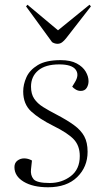

<svg xmlns="http://www.w3.org/2000/svg" viewBox="-20 -777 436 811"><path d="M190 -4Q241 -4 279 -33Q317 -62 317 -118Q317 -161 292 -188Q267 -215 204 -246Q146 -275 112 -306Q78 -337 78 -391Q78 -420 91.5 -450.5Q105 -481 139.5 -502Q174 -523 236 -523Q278 -523 304 -509Q330 -495 342 -474.5Q354 -454 354 -434Q354 -418 346 -405.5Q338 -393 321 -393Q310 -393 300.5 -398.5Q291 -404 285 -411L296 -429Q316 -461 299.5 -483Q283 -505 230 -505Q172 -505 141.5 -479.5Q111 -454 111 -411Q111 -380 124.5 -360Q138 -340 162 -325Q186 -310 217 -294Q263 -270 292.5 -248.5Q322 -227 336 -201Q350 -175 350 -136Q350 -72 306 -29Q262 14 183 14Q119 14 80 -9.5Q41 -33 41 -71Q41 -89 53.5 -98.5Q66 -108 82 -108Q99 -108 115 -99L111 -62Q108 -37 121.5 -20.5Q135 -4 190 -4ZM90 -750 96 -757 225 -649 358 -757 364 -750 259 -615Q251 -605 242.5 -598.5Q234 -592 223 -592Q211 -592 200 -599Z"/></svg>

Font: Literata 72pt ExtraLight
Style: Italic
Weight: 200
Italic angle: -2°
Designer: Latin by Veronika Burian and Jose Scaglione. Greek by Irene Vlachou. Cyrillic by Vera Evstafieva
Foundry: TypeTogether
Version: Version 3.002